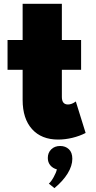

<svg xmlns="http://www.w3.org/2000/svg" viewBox="-20 -724 510 1018"><path d="M288.5 16Q325 16 363.5 6.8Q402 -2.5 434 -19L382 -186Q360.5 -170 340.5 -170Q308 -170 308 -210V-354H410V-512H308V-704H100V-512H20V-354H100V-194Q100 -95 149.8 -39.5Q199.5 16 288.5 16ZM268.5 273.5Q314 236 338.8 195.5Q363.5 155 363.5 118Q363.5 84.5 345.2 67.2Q327 50 299 50Q270 50 251.8 67.8Q233.5 85.5 233.5 113.5Q233.5 136.5 246.5 152.2Q259.5 168 281.5 174Q278 191 264.5 215.2Q251 239.5 239 249.5Z"/></svg>

Font: Spartan Black
Style: Regular
Weight: 900
Designer: Matt Bailey, Mirko Velimirovic
Foundry: Matt Bailey
Version: Version 1.003; ttfautohint (v1.8.3)